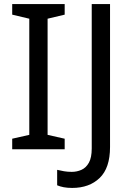

<svg xmlns="http://www.w3.org/2000/svg" viewBox="-20 -734 652 944"><path d="M298 0H40V-52L124 -71V-642L40 -662V-714H298V-662L214 -642V-71L298 -52ZM335 190Q311 190 293 186.5Q275 183 261 177V101Q277 105 295 108Q313 111 333 111Q358 111 380.5 101Q403 91 417 66Q431 41 431 -4V-714H521V-11Q521 92 470 141Q419 190 335 190Z"/></svg>

Font: Noto Sans Anatolian Hieroglyphs
Style: Regular
Weight: 400
Designer: Monotype Design Team
Foundry: Monotype Imaging Inc.
Version: Version 2.001; ttfautohint (v1.8.4.7-5d5b)